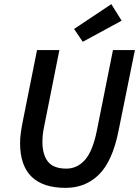

<svg xmlns="http://www.w3.org/2000/svg" viewBox="-20 -896 672 928"><path d="M380 -694 338 -756 518 -876 568 -796ZM89 -304 159 -654H267L194 -288Q185 -246 185 -211Q185 -148 212 -114.5Q239 -81 301 -81Q353 -81 390.5 -123Q428 -165 448 -264L526 -654H632L553 -264Q524 -118 459 -53Q394 12 297 12Q188 12 132.5 -42Q77 -96 77 -205Q77 -227 80.5 -253Q84 -279 89 -304Z"/></svg>

Font: TypoPRO Source Sans Pro
Style: Italic
Weight: 600
Italic angle: -11°
Designer: Paul D. Hunt
Foundry: Adobe Systems Incorporated
Version: Version 1.075;PS 2.000;hotconv 1.0.86;makeotf.lib2.5.63406